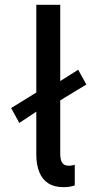

<svg xmlns="http://www.w3.org/2000/svg" viewBox="-20 -772 403 800"><path d="M60.5 -259.8 26.4 -321.8 143.6 -394 219.2 -426.8 305.7 -481.4 339.8 -419.9 219.2 -346.7 143.6 -314.9ZM244.6 7.8Q205.6 7.8 180.7 -8.5Q155.8 -24.9 143.6 -55.4Q131.3 -85.9 131.3 -127.4V-752H231V-130.9Q231 -120.6 233.2 -109.1Q235.4 -97.7 242.9 -89.6Q250.5 -81.5 268.1 -81.5Q274.4 -81.5 280.3 -82.8Q286.1 -84 291.5 -85.4V0.5Q282.2 3.9 269.8 5.9Q257.3 7.8 244.6 7.8Z"/></svg>

Font: Reddit Sans Medium
Style: Regular
Weight: 500
Designer: Stephen Hutchings
Foundry: Reddit
Version: Version 1.014